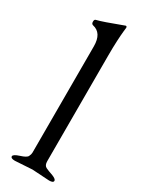

<svg xmlns="http://www.w3.org/2000/svg" viewBox="-188 -745 617 788"><g transform="rotate(30 120.5 -351.0)"><path d="M120 -2 39 3Q19 3 19 -7Q19 -16 47 -25Q76 -34 80 -44Q85 -54 85 -62V-566Q85 -629 39 -639Q31 -641 31 -652Q31 -663 38 -664Q64 -670 154 -704H155L156 -705Q162 -705 162 -698L160 -680Q158 -661 156.5 -631.5Q155 -602 155 -562V-62Q155 -42 167.5 -36Q180 -30 201 -23Q221 -15 221 -7Q221 3 201 3Z"/></g></svg>

Font: Benne
Style: Regular
Weight: 400
Designer: John-Daniel Harrington
Version: Version 1.001